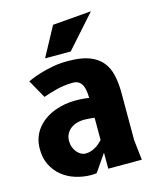

<svg xmlns="http://www.w3.org/2000/svg" viewBox="-115 -847 780 937"><g transform="rotate(-15 275.0 -378.0)"><path d="M486.5 0H317V-81L257 6Q253 7 247.5 7.8Q242 8.5 231.5 8.5Q188.5 8.5 150 -3.8Q111.5 -16 82.5 -39.8Q53.5 -63.5 36.2 -98.5Q19 -133.5 19 -179Q19 -211 28.5 -237Q38 -263 54.8 -283.5Q71.5 -304 93.5 -319Q115.5 -334 140.8 -343.8Q166 -353.5 192.8 -358.2Q219.5 -363 245 -363Q267.5 -363 285.2 -361.5Q303 -360 316.5 -357.5Q316 -377.5 313.5 -394.2Q311 -411 304.5 -423.5Q298 -436 287 -443Q276 -450 259 -450Q216.5 -450 177.5 -440.2Q138.5 -430.5 107 -419L55 -511.5Q94 -529 131.5 -539.5Q155.5 -546.5 188.2 -552.5Q221 -558.5 263.5 -558.5Q328.5 -558.5 369.8 -542.8Q411 -527 434.2 -498.2Q457.5 -469.5 466.2 -429.2Q475 -389 475 -340.5V-102.5ZM317 -257.5Q305 -259 290.8 -260.2Q276.5 -261.5 263.5 -261.5Q245.5 -261.5 228.2 -256.5Q211 -251.5 197.5 -241.5Q184 -231.5 175.5 -216Q167 -200.5 167 -179.5Q167 -162.5 172.5 -148Q178 -133.5 187 -122.8Q196 -112 207.2 -106Q218.5 -100 230 -100Q244.5 -100 257.8 -104.5Q271 -109 282.2 -115.8Q293.5 -122.5 302.2 -130.5Q311 -138.5 317 -145ZM238.5 -748 434 -764 288 -600H158.5Z"/></g></svg>

Font: B612
Style: Bold
Weight: 700
Designer: Nicolas Chauveau, Thomas Paillot, Jonathan Favre-Lamarine, Jean-Luc Vinot
Foundry: AIRBUS
Version: Version 1.008